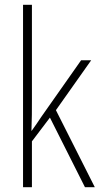

<svg xmlns="http://www.w3.org/2000/svg" viewBox="-20 -780 419 800"><path d="M113 -370V-760H76V0H113V-191L188 -290L334 0H375L213 -321L360 -529H318L152 -293C138 -272 128 -257 112 -235H111C113 -281 113 -322 113 -370Z"/></svg>

Font: Noto Sans Gurmukhi UI Condensed ExtraLight
Style: Regular
Weight: 200
Width: 3
Designer: Jelle Bosma - Monotype Design Team
Foundry: Monotype Imaging Inc.
Version: Version 2.004